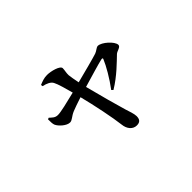

<svg xmlns="http://www.w3.org/2000/svg" viewBox="-102 -856 1203 1203"><g transform="rotate(-45 500.0 -254.0)"><path d="M594 -214 604 -204C681 -250 743 -314 779 -348C793 -361 826 -363 826 -382C826 -413 763 -469 730 -469C717 -469 702 -452 684 -446C657 -437 555 -410 484 -392C478 -422 472 -454 471 -468C470 -489 476 -507 476 -525C476 -548 411 -565 376 -565C348 -565 327 -556 305 -547L307 -535C339 -528 362 -517 372 -498C384 -476 399 -421 412 -373C344 -356 270 -338 247 -339C222 -339 210 -354 194 -368L184 -364C184 -344 184 -324 189 -312C200 -287 239 -252 268 -252C288 -252 301 -272 335 -286C351 -293 390 -306 426 -318C451 -221 479 -83 487 -14C491 26 515 57 551 57C579 57 591 43 591 14C591 -6 578 -42 571 -64C555 -118 522 -236 496 -339C568 -360 653 -386 685 -393C696 -395 700 -393 695 -383C679 -344 638 -272 594 -214Z"/></g></svg>

Font: GenKiMin2 TW SB
Style: Regular
Weight: 600
Version: Version 2.100;PS 2.1;hotconv 16.6.51;makeotf.lib2.5.65220 DE